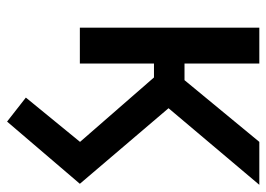

<svg xmlns="http://www.w3.org/2000/svg" viewBox="-128 -434 774 559"><g transform="rotate(90 259.5 -155.0)"><path d="M334.5 211.9 264.6 157.2 393.6 -0.5 202.6 -219.7 267.6 -291 515.6 0ZM61 0V-522.5H165.5V0ZM133.8 -215.8 130.9 -304.7H213.9L393.6 -522.5H518.6L259.8 -215.8Z"/></g></svg>

Font: Inter 28pt Medium
Style: Regular
Weight: 500
Designer: Rasmus Andersson
Foundry: rsms
Version: Version 4.001;git-66647c0bb